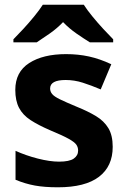

<svg xmlns="http://www.w3.org/2000/svg" viewBox="-20 -786 537 816"><path d="M459 -162Q459 -79 400.5 -34.5Q342 10 226 10Q169 10 128 2.5Q87 -5 46 -22V-145Q90 -125 141 -112Q192 -99 231 -99Q275 -99 293.5 -112Q312 -125 312 -146Q312 -160 304.5 -171Q297 -182 272 -196Q247 -210 194 -232Q143 -254 110 -275.5Q77 -297 61 -327.5Q45 -358 45 -404Q45 -480 104 -518Q163 -556 261 -556Q312 -556 358 -546Q404 -536 453 -513L408 -406Q368 -423 332 -434.5Q296 -446 259 -446Q193 -446 193 -410Q193 -397 201.5 -386.5Q210 -376 234.5 -364Q259 -352 307 -332Q354 -313 388 -292.5Q422 -272 440.5 -241.5Q459 -211 459 -162ZM336 -766Q350 -744 372.5 -716.5Q395 -689 419 -663Q443 -637 461 -619V-606H362Q336 -622 305 -643.5Q274 -665 248 -692Q222 -665 192 -644Q162 -623 136 -606H37V-619Q56 -638 79.5 -663.5Q103 -689 125.5 -716.5Q148 -744 162 -766Z"/></svg>

Font: RS Noto Sans
Style: Bold
Weight: 700
Designer: Monotype Design Team
Foundry: Monotype Imaging Inc.
Version: Version 3.10